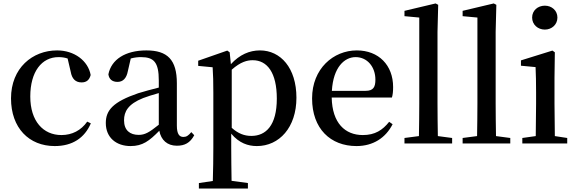

<svg xmlns="http://www.w3.org/2000/svg" viewBox="-20 -834 3352 1116"><path d="M487 -127C451 -76 399 -49 337 -49C231 -49 156 -130 156 -273C156 -418 223 -502 320 -502C338 -502 355 -500 373 -494L391 -417C398 -376 419 -355 454 -355C482 -355 499 -368 507 -398C492 -481 412 -541 312 -541C169 -541 44 -439 44 -262C44 -90 149 15 298 15C402 15 472 -33 508 -117Z M903 -109C847 -64 822 -50 786 -50C736 -50 701 -76 701 -135C701 -185 724 -229 812 -264C833 -272 867 -283 903 -293ZM1092 -66C1075 -46 1064 -38 1046 -38C1023 -38 1008 -54 1008 -104V-350C1008 -487 953 -541 831 -541C708 -541 627 -488 610 -402C614 -373 633 -358 663 -358C694 -358 715 -378 723 -420L740 -494C762 -500 781 -502 799 -502C874 -502 903 -473 903 -366V-325C861 -315 817 -302 783 -292C637 -242 595 -193 595 -119C595 -33 657 15 739 15C809 15 848 -15 906 -74C916 -20 952 13 1008 13C1053 13 1085 -3 1109 -48Z M1327 -429C1379 -475 1417 -484 1449 -484C1533 -484 1589 -412 1589 -261C1589 -104 1525 -44 1441 -44C1401 -44 1365 -57 1327 -91ZM1315 -530 1301 -540 1132 -481V-451L1216 -443C1219 -397 1220 -358 1220 -295V24C1220 85 1219 152 1217 218L1136 230V262H1421V230L1326 217C1325 150 1324 82 1324 23V-57C1370 -2 1422 15 1473 15C1603 15 1703 -93 1703 -266C1703 -439 1611 -541 1491 -541C1431 -541 1373 -517 1322 -461Z M1909 -306C1917 -443 1982 -502 2047 -502C2115 -502 2162 -445 2162 -371C2162 -329 2151 -306 2105 -306ZM2258 -267C2263 -283 2265 -303 2265 -328C2265 -455 2181 -541 2054 -541C1918 -541 1794 -435 1794 -262C1794 -86 1901 15 2052 15C2149 15 2222 -33 2262 -112L2242 -126C2204 -78 2160 -49 2089 -49C1986 -49 1911 -118 1908 -267Z M2525 -43C2524 -105 2523 -171 2523 -232V-649L2527 -806L2512 -814L2331 -771V-740L2417 -732V-232C2417 -171 2416 -105 2415 -43L2331 -32V0H2608V-32Z M2863 -43C2862 -105 2861 -171 2861 -232V-649L2865 -806L2850 -814L2669 -771V-740L2755 -732V-232C2755 -171 2754 -105 2753 -43L2669 -32V0H2946V-32Z M3147 -662C3187 -662 3220 -691 3220 -732C3220 -773 3187 -801 3147 -801C3106 -801 3073 -773 3073 -732C3073 -691 3106 -662 3147 -662ZM3205 -43C3204 -99 3203 -179 3203 -232V-381L3205 -530L3191 -540L3008 -483V-452L3093 -444C3095 -396 3096 -358 3096 -296V-232C3096 -180 3095 -100 3094 -43L3016 -32V0H3277V-32Z"/></svg>

Font: Source Han Serif CN SemiBold
Style: Regular
Weight: 600
Designer: Ryoko NISHIZUKA 西塚涼子 (kana & ideographs); Frank Grießhammer (Latin, Greek & Cyrillic); Wenlong ZHANG 张文龙 (bopomofo); San
Foundry: Adobe Systems Incorporated
Version: Version 1.000;PS 1;hotconv 16.6.53;makeotf.lib2.5.65590